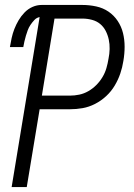

<svg xmlns="http://www.w3.org/2000/svg" viewBox="-20 -755 540 775"><path d="M27 0 140 -686Q128 -684 119 -674.5Q110 -665 103 -654.5Q96 -644 92 -633Q88 -622 84.5 -610.5Q81 -599 78.5 -587.5Q76 -576 74 -565H20Q23 -583 27 -601.5Q31 -620 38 -638Q45 -656 55 -673Q65 -690 79 -704.5Q93 -719 111 -727Q129 -735 148 -735H312Q341 -735 368.5 -729Q396 -723 418 -708Q440 -693 455 -670.5Q470 -648 476.5 -621.5Q483 -595 483 -566.5Q483 -538 478 -509Q474 -483 465.5 -458Q457 -433 443 -409.5Q429 -386 408.5 -367Q388 -348 363.5 -335.5Q339 -323 313.5 -318.5Q288 -314 262 -314H140L88 0ZM262 -369Q281 -369 300 -373Q319 -377 336.5 -387Q354 -397 368.5 -411.5Q383 -426 393.5 -443.5Q404 -461 409.5 -480Q415 -499 418 -518Q422 -537 422.5 -557Q423 -577 419 -595.5Q415 -614 406.5 -630.5Q398 -647 384 -658.5Q370 -670 351 -675Q332 -680 313 -680H200L149 -369Z"/></svg>

Font: Iosevka Light Oblique
Style: Regular
Weight: 300
Italic angle: -9°
Monospace: yes
Designer: Belleve Invis
Foundry: Belleve Invis
Version: Version 32.5.0; ttfautohint (v1.8.4)